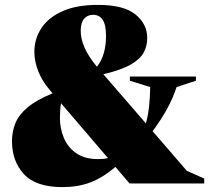

<svg xmlns="http://www.w3.org/2000/svg" viewBox="-20 -750 856 785"><path d="M509.5 0 452 -67.5Q399.5 -23 349 -4Q298.5 15 236 15Q126.5 15 77.8 -38Q29 -91 29 -173Q29 -212.5 43.2 -247Q57.5 -281.5 93.5 -311.5Q129.5 -341.5 195 -368.5L183.5 -382Q151.5 -419.5 136 -459.8Q120.5 -500 120.5 -538.5Q120.5 -590 148.2 -633.5Q176 -677 233.8 -703.5Q291.5 -730 380.5 -730Q486 -730 534 -690.8Q582 -651.5 582 -595Q582 -563 567.8 -535.8Q553.5 -508.5 514.8 -486.2Q476 -464 402.5 -446.5L576.5 -245.5Q585 -275 589.2 -312.2Q593.5 -349.5 594 -394L511 -420V-437H781V-420L702 -394Q687.5 -350 664 -306.5Q640.5 -263 604 -213.5L744 -51.5L815 -20V0ZM310 -624.5Q310 -591.5 325.5 -555.8Q341 -520 376.5 -477Q397 -504.5 405.2 -535.8Q413.5 -567 413.5 -602Q413.5 -648.5 399.8 -669Q386 -689.5 361 -689.5Q337.5 -689.5 323.8 -673.2Q310 -657 310 -624.5ZM225 -267Q225 -225.5 240.8 -187Q256.5 -148.5 291.2 -124Q326 -99.5 382 -99.5Q404.5 -99.5 421.5 -103.5L229.5 -328Q227 -312.5 226 -296.8Q225 -281 225 -267Z"/></svg>

Font: Newsreader Display ExtraBold
Style: Regular
Weight: 800
Designer: Hugues Gentile
Foundry: Production Type
Version: Version 1.001